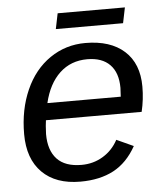

<svg xmlns="http://www.w3.org/2000/svg" viewBox="-50 -711 656 764"><g transform="rotate(-5 278.0 -328.5)"><path d="M125 -245.6Q122.1 -228.5 120.6 -190.4Q120.6 -125.5 153.1 -90.8Q185.5 -56.2 251 -56.2Q298.3 -56.2 336.9 -79.6Q375.5 -103 397 -143.6L464.4 -112.8Q428.7 -48.8 373.8 -19.5Q318.8 9.8 240.7 9.8Q142.6 9.8 88.1 -44.7Q33.7 -99.1 33.7 -197.8Q33.7 -295.9 68.4 -373.8Q103 -451.7 166 -494.9Q229 -538.1 307.6 -538.1Q407.7 -538.1 463.4 -487.8Q519 -437.5 519 -345.7Q519 -294.4 507.3 -245.6ZM429.7 -313 431.6 -348.1Q431.6 -408.7 400.1 -440.9Q368.7 -473.1 309.6 -473.1Q244.1 -473.1 199.5 -431.4Q154.8 -389.6 136.7 -313ZM464.4 -603.5H195.8L208.5 -665.5H477.1Z"/></g></svg>

Font: Liberation Sans
Style: Italic
Weight: 400
Italic angle: -12°
Designer: Steve Matteson
Foundry: Ascender Corporation
Version: Version 2.1.5